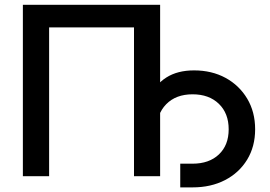

<svg xmlns="http://www.w3.org/2000/svg" viewBox="-20 -748 1147 815"><path d="M659.7 -727.5V0H548.8V-631.8H188.5V0H77.1V-727.5ZM745.1 47.4V-53.2H797.4Q867.7 -53.2 909.2 -92.5Q950.7 -131.8 950.7 -199.2Q950.7 -267.1 908.9 -307.4Q867.2 -347.7 797.4 -347.7Q726.6 -347.7 685.3 -305.4Q644 -263.2 644 -189.9H590.8Q590.8 -273.4 614.7 -331.3Q638.7 -389.2 686.3 -419.2Q733.9 -449.2 803.7 -449.2Q878.9 -449.2 937.3 -417.5Q995.6 -385.7 1029.3 -329.3Q1063 -272.9 1063 -199.2Q1063 -126 1029.1 -70.3Q995.1 -14.6 935.3 16.4Q875.5 47.4 797.4 47.4Z"/></svg>

Font: Inter 18pt Medium
Style: Regular
Weight: 500
Designer: Rasmus Andersson
Foundry: rsms
Version: Version 4.001;git-66647c0bb